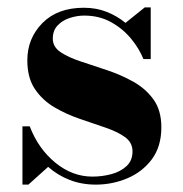

<svg xmlns="http://www.w3.org/2000/svg" viewBox="-20 -490 495 520"><path d="M56.9 10H40.8V-147.9H60.5Q83.7 -87.2 129.9 -49.4Q176 -11.7 230.2 -11.7Q256.8 -11.7 281.7 -18.4Q306.6 -25.1 322.8 -40.2Q338.9 -55.2 338.9 -80.1Q338.9 -104.2 318.2 -118.9Q297.6 -133.5 265.3 -144.5Q232.9 -155.5 196.4 -168Q159.9 -180.4 127.6 -199.3Q95.2 -218.3 74.6 -248.7Q54 -279.1 54 -326.7Q54 -386 94.8 -427.5Q135.7 -469 207 -469Q241.5 -469 269.7 -457.6Q297.9 -446.3 319.8 -428L372.1 -470H388.2V-330.1H368.4Q357.2 -358.2 335.1 -385.1Q313 -412.1 281 -429.9Q249 -447.8 208 -447.8Q189 -447.8 169.3 -441.5Q149.7 -435.3 136.4 -421.5Q123 -407.7 123 -385.3Q123 -362.8 144.3 -348.6Q165.5 -334.5 199 -323.5Q232.4 -312.5 270 -299.9Q307.6 -287.4 341.1 -268.7Q374.5 -250 395.8 -220.5Q417 -190.9 417 -145.3Q417 -93.3 391.4 -58.8Q365.7 -24.4 325.1 -7.2Q284.4 10 239.3 10Q201.2 10 168.6 -2.7Q136 -15.4 110.4 -38.1Z"/></svg>

Font: Bodoni* 11
Style: Bold
Weight: 700
Version: Version 2.000; ttfautohint (v1.8.1)